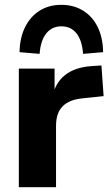

<svg xmlns="http://www.w3.org/2000/svg" viewBox="-20 -775 452 795"><path d="M58 0V-491H206V-371H196Q208 -431 248.5 -463.5Q289 -496 356 -501L400 -504L409 -377L324 -368Q267 -363 239.5 -335Q212 -307 212 -254V0ZM144 -552 61 -559Q62 -619 84 -663Q106 -707 144.5 -731Q183 -755 234 -755Q285 -755 324 -731Q363 -707 384.5 -663Q406 -619 407 -559L324 -552Q320 -607 297 -636.5Q274 -666 234 -666Q195 -666 171.5 -636.5Q148 -607 144 -552Z"/></svg>

Font: Nunito Sans 12pt ExtraLight 12pt ExtraBold
Style: Regular
Weight: 800
Version: Version 3.101;gftools[0.9.27]